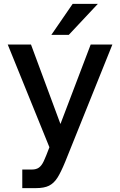

<svg xmlns="http://www.w3.org/2000/svg" viewBox="-20 -760 620 991"><path d="M95 211V115H145Q167 115 181 105Q195 95 206 71.5Q217 48 235 0L20 -530H140L292 -120L448 -530H560L317 74Q294 130 276 158Q258 186 233 198.5Q208 211 165 211ZM355 -740H485L335 -580H245Z"/></svg>

Font: .
Style: 
Weight: 500
Designer: A.Korolkova, Vitaly Kuzmin
Foundry: ParaType Ltd
Version: Version 1.000; Glyphs 3.2, build 3192.0